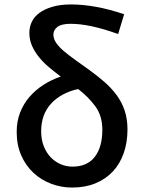

<svg xmlns="http://www.w3.org/2000/svg" viewBox="-20 -830 642 863"><path d="M306 -81Q372 -81 406 -125Q440 -169 440 -247Q440 -309 408.5 -352Q377 -395 331 -430Q253 -412 209 -363.5Q165 -315 165 -240Q165 -203 176.5 -173.5Q188 -144 207.5 -123.5Q227 -103 252.5 -92Q278 -81 306 -81ZM511 -677Q444 -701 392 -712Q340 -723 298 -723Q256 -723 238 -709Q220 -695 220 -675Q220 -655 233 -636.5Q246 -618 268.5 -599Q291 -580 320 -559.5Q349 -539 382 -515Q418 -489 449 -462Q480 -435 503.5 -403.5Q527 -372 540 -334Q553 -296 553 -248Q553 -190 536 -141.5Q519 -93 487 -59Q455 -25 409 -6Q363 13 304 13Q255 13 210 -4Q165 -21 130.5 -53Q96 -85 75.5 -131.5Q55 -178 55 -237Q55 -285 70.5 -324.5Q86 -364 113 -395Q140 -426 176 -449Q212 -472 253 -486Q226 -506 200.5 -527.5Q175 -549 155.5 -573Q136 -597 124 -624Q112 -651 112 -683Q112 -709 123 -732Q134 -755 157 -772Q180 -789 215.5 -799.5Q251 -810 299 -810Q408 -810 538 -766Z"/></svg>

Font: Kinto Sans Med
Style: Regular
Weight: 500
Designer: Authors: Ryoko NISHIZUKA  (kana & ideographs); Paul D. Hunt (Latin, Greek & Cyrillic); Wenlong ZHANG  (bopomofo); Sandol
Foundry: Adobe Systems Incorporated, ookami Inc.
Version: Version 0.001